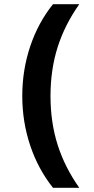

<svg xmlns="http://www.w3.org/2000/svg" viewBox="-20 -790 450 920"><path d="M234 110Q163 21 124.9 -92.3Q86.7 -205.7 86.7 -330Q86.7 -455 124.9 -568.3Q163 -681.7 234 -770H360Q290 -671 256 -563.5Q222 -456 222 -330Q222 -204 256 -96.5Q290 11 360 110Z"/></svg>

Font: M PLUS 1 Thin
Style: Regular
Weight: 100
Designer: Coji Morishita
Foundry: UNDERFOREST DESIGN
Version: Version 1.001